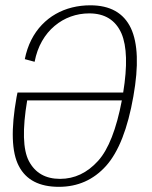

<svg xmlns="http://www.w3.org/2000/svg" viewBox="-20 -700 572 724"><path d="M202 4.5Q309 4.5 380 -74.5Q451 -154 483 -337Q513.5 -508.5 473.5 -594Q432.5 -680 320.5 -680Q285 -680 251.8 -671.8Q218.5 -663.5 190 -647.2Q161.5 -631 138 -606.5Q114.5 -582 98 -549.5Q81.5 -517 73.5 -477L110.5 -467Q119 -511 138.5 -545Q158 -579 185.8 -602.2Q213.5 -625.5 246.8 -637.5Q280 -649.5 316.5 -649.5Q404.5 -649.5 438 -574Q469 -501.5 444.5 -351H46Q44 -343 42.5 -334Q10 -152 51 -74Q91.5 4.5 202 4.5ZM439.5 -321.5Q408.5 -158.5 350 -93.5Q288.5 -25.5 206.5 -25.5Q124.5 -25.5 89 -92.5Q55 -157.5 82.5 -321.5Z"/></svg>

Font: Anybody Thin ExtraLight
Style: Italic
Weight: 250
Italic angle: -10°
Version: Version 1.113;gftools[0.9.25]